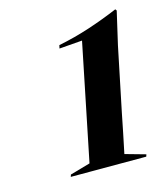

<svg xmlns="http://www.w3.org/2000/svg" viewBox="-72 -875 441 516"><g transform="rotate(-15 149.0 -617.0)"><path d="M63 -415 65 -421 121 -437 187 -761 123 -756 125 -765Q170 -774 212.5 -788Q255 -802 295 -819L298 -815L277 -724L240 -545Q236 -525 229.5 -492.5Q223 -460 218 -437L275 -421L273 -415Z"/></g></svg>

Font: DeepMind Serif Display
Style: Italic
Weight: 400
Italic angle: -12°
Designer: Frank Grießhammer / Modifications: Colophon Foundry
Foundry: Colophon Foundry
Version: Version 5.003; ttfautohint (v1.8.2)